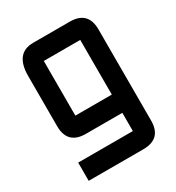

<svg xmlns="http://www.w3.org/2000/svg" viewBox="-166 -592 819 891"><g transform="rotate(-30 244.0 -146.0)"><path d="M341.8 195.3H48.8V97.7H341.8V0H146.5Q48.8 0 48.8 -97.7V-366.2Q48.8 -488.3 146.5 -488.3H341.8Q439.5 -488.3 439.5 -390.6V97.7Q439.5 195.3 341.8 195.3ZM146.5 -97.7H341.8V-390.6H146.5Z"/></g></svg>

Font: BabelStone Runic Dotted
Style: Regular
Weight: 400
Designer: Andrew West
Foundry: BabelStone
Version: Version 3.003 March 14, 2022